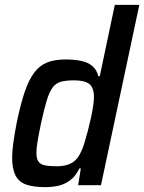

<svg xmlns="http://www.w3.org/2000/svg" viewBox="-20 -763 594 791"><path d="M167 8Q118 8 88 -2.5Q58 -13 44 -40Q30 -67 30 -114Q30 -140 35 -176Q40 -212 49 -258Q65 -335 82 -385Q99 -435 121.5 -464.5Q144 -494 175 -506Q206 -518 250 -518Q287 -518 315 -512Q343 -506 361 -490.5Q379 -475 385 -449H391L453 -743H554L396 0H302L313 -69H307Q291 -36 268 -19.5Q245 -3 219.5 2.5Q194 8 167 8ZM212 -78Q239 -78 258 -84Q277 -90 290.5 -103Q304 -116 313 -136Q320 -149 327 -171.5Q334 -194 341 -220.5Q348 -247 354 -274Q360 -301 363.5 -324.5Q367 -348 367 -363Q367 -401 348.5 -416.5Q330 -432 285 -432Q253 -432 232 -426.5Q211 -421 197.5 -403.5Q184 -386 173 -350.5Q162 -315 149 -255Q140 -212 135 -182.5Q130 -153 130 -134Q130 -110 138 -98Q146 -86 164.5 -82Q183 -78 212 -78Z"/></svg>

Font: Saira SemiCondensed Medium
Style: Italic
Weight: 500
Width: 4
Italic angle: -12°
Designer: Hector Gatti with collaboration of the Omnibus-Type team
Foundry: Omnibus-Type
Version: Version 1.101